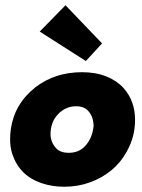

<svg xmlns="http://www.w3.org/2000/svg" viewBox="-20 -697 538 730"><path d="M224 13Q177.5 13 136.8 -1Q96 -15 68.5 -42.2Q41 -69.5 27 -110.5Q18 -137.5 18.5 -169.5Q18.5 -186.5 21 -205Q34.5 -302 114.5 -365Q189 -422.5 292 -422.5Q344 -422.5 384 -406.5Q424 -390.5 449.5 -362.5Q493.5 -313.5 493.5 -241Q493.5 -176 461.5 -120Q439 -79 404 -50Q369 -21 323 -4Q277 13 224 13ZM241.5 -116Q279 -116 303 -141Q331 -170.5 336 -218.5L335 -229.5Q332.5 -256 316.2 -274.5Q300 -293 269.5 -293Q229.5 -293 200.8 -263Q172 -233 172 -185.5Q173 -156.5 192 -135Q208 -116 241.5 -116ZM306.5 -465 131 -577 229 -677 368 -532Z"/></svg>

Font: Lucymar Sans ExtraBold
Style: Italic
Weight: 800
Italic angle: -10°
Foundry: The League of Moveable Type (original font) / Main changes by Cristiano Sobral with portions from Mirco Monsees
Version: Version 2.00;August 30, 2020;FontCreator 13.0.0.2681 64-bit